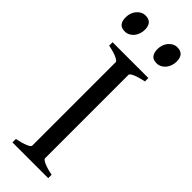

<svg xmlns="http://www.w3.org/2000/svg" viewBox="-269 -816 834 834"><g transform="rotate(45 148.0 -399.5)"><path d="M34.2 0V-21Q67.4 -27.8 86.2 -35.9Q105 -43.9 105 -50.8V-564Q105 -569.8 87.2 -578.6Q69.3 -587.4 34.2 -594.2V-615.2H253.9V-594.2Q220.7 -587.4 201.9 -579.1Q183.1 -570.8 183.1 -564V-50.8Q183.1 -44.9 200.9 -36.4Q218.8 -27.8 253.9 -21V0ZM290.5 -752.4Q290.5 -738.8 286.1 -726.6Q281.7 -714.4 274.2 -705.3Q266.6 -696.3 256.3 -690.9Q246.1 -685.5 233.9 -685.5Q211.9 -685.5 202.4 -697.8Q192.9 -710 192.9 -732.4Q192.9 -746.1 197.3 -758.3Q201.7 -770.5 209.5 -779.5Q217.3 -788.6 227.3 -793.7Q237.3 -798.8 249 -798.8Q290.5 -798.8 290.5 -752.4ZM95.2 -752.4Q95.2 -738.8 90.8 -726.6Q86.4 -714.4 78.9 -705.3Q71.3 -696.3 61 -690.9Q50.8 -685.5 38.6 -685.5Q16.6 -685.5 7.1 -697.8Q-2.4 -710 -2.4 -732.4Q-2.4 -746.1 2 -758.3Q6.3 -770.5 14.2 -779.5Q22 -788.6 32 -793.7Q42 -798.8 53.7 -798.8Q95.2 -798.8 95.2 -752.4Z"/></g></svg>

Font: Gentium Basic
Style: Regular
Weight: 400
Designer: J. Victor Gaultney and Annie Olsen
Foundry: SIL International
Version: Version 1.100